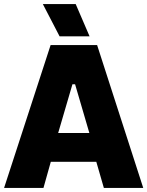

<svg xmlns="http://www.w3.org/2000/svg" viewBox="-31 -921 722 941"><path d="M261 -743H408L340 -901H179ZM-11 0H182L218 -128H441L478 0H671L445 -700H217ZM254 -269 324 -508H337L407 -269Z"/></svg>

Font: Fixel Text ExtraBold
Style: Regular
Weight: 800
Width: 4
Designer: AlfaBravo + MacPaw
Foundry: Kyrylo Tkachov, Marchela Mozhyna, Serhii Makarenko, Maria Weinstein, Zakhar Kryvoshyya
Version: Version 1.211